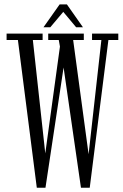

<svg xmlns="http://www.w3.org/2000/svg" viewBox="-20 -853 561 874"><path d="M147.5 1.5 61.5 -671H10V-700H174V-671H129.5L189 -128L180.5 -114L254.5 -653L262.5 -587.5L247.5 -671H199.5V-700H361.5V-671H313L386 -131L379.5 -117L441.5 -671H399V-700H518.5V-671H473.5L388.5 1.5H348.5L264.5 -580L277 -596L187 1.5ZM178 -729 251.5 -833H284.5L357.5 -729H326.5L268 -799L209 -729Z"/></svg>

Font: Imbue 24pt Light
Style: Regular
Weight: 300
Designer: Tyler Finck
Foundry: Etcetera Type Company
Version: Version 1.102